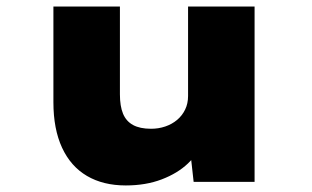

<svg xmlns="http://www.w3.org/2000/svg" viewBox="-20 -555 951 586"><path d="M364 11Q295 11 245.5 -18Q196 -47 169.5 -104Q143 -161 143 -243V-535H346V-267Q346 -231 355.5 -208Q365 -185 386 -173.5Q407 -162 441 -162Q464 -162 484.5 -169Q505 -176 520.5 -189Q536 -202 545 -220.5Q554 -239 554 -262V-535H757V0H571L559 -108L597 -120Q585 -86 553.5 -56Q522 -26 473.5 -7.5Q425 11 364 11Z"/></svg>

Font: Lexend Mega Black
Style: Regular
Weight: 900
Version: Version 1.007